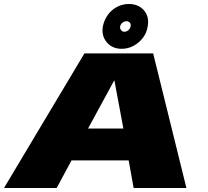

<svg xmlns="http://www.w3.org/2000/svg" viewBox="-35 -944 1046 964"><path d="M-15 0H249.5L324 -138.5H611L636 0H901L734 -676H389ZM407 -298.5 538 -539.5H539.5L584.5 -298.5ZM576 -699Q608 -699 636 -714.2Q664 -729.5 683 -754.8Q702 -780 706.5 -811.5Q715.5 -860 687.8 -892Q660 -924 612 -924Q580.5 -924 552.8 -909.5Q525 -895 506.5 -869.5Q488 -844 481.5 -811.5Q473.5 -764.5 501 -731.8Q528.5 -699 576 -699ZM589.5 -784.5Q579.5 -784.5 573 -792.8Q566.5 -801 568 -811.5Q571 -823 580 -830.2Q589 -837.5 599 -837.5Q610 -837.5 616.8 -830.2Q623.5 -823 620.5 -811.5Q619 -801 609.8 -792.8Q600.5 -784.5 589.5 -784.5Z"/></svg>

Font: Anybody Expanded Black
Style: Italic
Weight: 900
Width: 7
Italic angle: -10°
Version: Version 1.113;gftools[0.9.25]